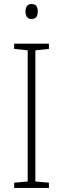

<svg xmlns="http://www.w3.org/2000/svg" viewBox="-20 -930 312 950"><path d="M222 0H50V-26L117 -32V-681L50 -688V-714H222V-688L155 -681V-32L222 -26ZM136 -910Q154 -910 160.5 -899.5Q167 -889 167 -873Q167 -857 160 -846.5Q153 -836 136 -836Q120 -836 113 -846.5Q106 -857 106 -873Q106 -889 113 -899.5Q120 -910 136 -910Z"/></svg>

Font: Noto Sans Arabic UI SmCn XLt
Style: Regular
Weight: 200
Width: 4
Designer: Monotype Design Team, Nadine Chahine and Nizar Qandah
Foundry: Monotype Imaging Inc.
Version: Version 2.010; ttfautohint (v1.8.4.7-5d5b)